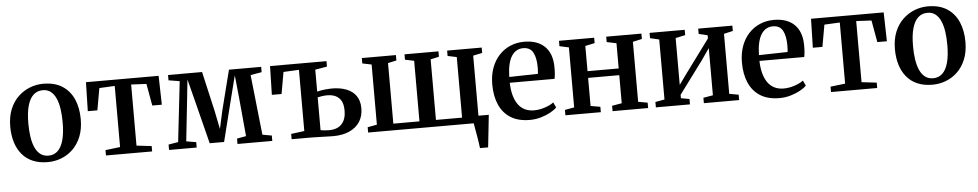

<svg xmlns="http://www.w3.org/2000/svg" viewBox="-40 -869 6973 1369"><g transform="rotate(-5 3446.0 -184.0)"><path d="M27 -264Q27 -334.5 48.5 -387.5Q70 -440.5 107.2 -476.2Q144.5 -512 191 -530.2Q237.5 -548.5 287.5 -548.5Q370.5 -548.5 424.8 -513Q479 -477.5 505.8 -415.5Q532.5 -353.5 532.5 -273Q532.5 -202.5 511 -149.2Q489.5 -96 452.5 -60.2Q415.5 -24.5 369 -6.8Q322.5 11 272.5 11Q210.5 11 164.5 -9Q118.5 -29 88 -66Q57.5 -103 42.2 -153.5Q27 -204 27 -264ZM281 -34.5Q320 -34.5 347 -59.5Q374 -84.5 388 -135Q402 -185.5 402 -262Q402 -313 395.8 -356.8Q389.5 -400.5 375.2 -433.2Q361 -466 337.8 -484.5Q314.5 -503 281 -503Q241 -503 213.5 -478Q186 -453 171.8 -402.8Q157.5 -352.5 157.5 -275Q157.5 -224 164 -180Q170.5 -136 185.2 -103.2Q200 -70.5 223.5 -52.5Q247 -34.5 281 -34.5Z M689 0V-38.5L794.5 -51V-488.5L684 -483L656 -326H587.5L592.5 -533H1112.5L1117.5 -326H1049L1021 -483L912 -488.5V-51L1019.5 -38.5V0Z M1140.5 0V-38.5L1210 -50.5L1259 -482L1180 -495V-533H1423.5L1488.5 -249L1515 -117.5L1544 -249L1616 -533H1846.5V-495L1766.5 -481.5L1813 -50.5L1879.5 -38.5V0H1630.5V-38.5L1696 -50.5L1670 -331L1654 -489L1614 -332L1536.5 -22.5H1433.5L1355 -333L1315 -489L1298.5 -332.5L1268 -50.5L1338.5 -38.5V0Z M2314.5 4Q2303 4 2282.5 3.2Q2262 2.5 2238.8 2Q2215.5 1.5 2194.5 0.8Q2173.5 0 2160 0H2018V-38L2113 -50.5V-488.5L2002 -483L1974.5 -327.5H1905L1910 -533H2314V-494L2229 -479.5V-322.5Q2242 -326 2258.5 -328.8Q2275 -331.5 2294.2 -333.5Q2313.5 -335.5 2334.5 -335.5Q2394.5 -335.5 2439.2 -318Q2484 -300.5 2508.2 -265.2Q2532.5 -230 2532.5 -176.5Q2532.5 -121 2506.5 -80.5Q2480.5 -40 2431.5 -18Q2382.5 4 2314.5 4ZM2290.5 -41Q2349.5 -41 2380.8 -74.8Q2412 -108.5 2412 -170.5Q2412 -232 2381.8 -261Q2351.5 -290 2300 -290Q2281.5 -290 2262.2 -287.5Q2243 -285 2229 -281.5V-46.5Q2240.5 -44 2256.8 -42.5Q2273 -41 2290.5 -41Z M3350.5 180Q3348 160 3344.2 135Q3340.5 110 3336 84.5Q3331.5 59 3327.5 36.5Q3323.5 14 3321 -1L3286 -51H3433.5Q3431.5 -32 3429 -8.5Q3426.5 15 3423.8 40.5Q3421 66 3418.2 91.2Q3415.5 116.5 3413 139.5Q3410.5 162.5 3408.5 180ZM2565.5 0V-38L2632.5 -50.5V-481L2567 -494.5V-533H2811V-494.5L2750 -481V-47.5H2937V-481L2872.5 -494.5V-533H3115.5V-494.5L3055 -481V-47.5H3242V-481L3177.5 -494.5V-533H3425V-494.5L3359.5 -481V-50.5L3426.5 -38V0Z M3723 11Q3640 11 3585.5 -23.2Q3531 -57.5 3504 -119.5Q3477 -181.5 3477 -263.5Q3477 -330 3496.2 -382.5Q3515.5 -435 3550 -472Q3584.5 -509 3630.5 -528.5Q3676.5 -548 3730 -548Q3823.5 -548 3875.5 -498.2Q3927.5 -448.5 3929.5 -355Q3930 -323.5 3928.2 -302Q3926.5 -280.5 3923 -265.5H3602.5Q3603.5 -218 3613.5 -179.2Q3623.5 -140.5 3642.5 -112.5Q3661.5 -84.5 3690.5 -69.5Q3719.5 -54.5 3758 -54.5Q3797 -54.5 3837 -68Q3877 -81.5 3899 -99L3916.5 -61.5Q3900 -44 3869.8 -27.5Q3839.5 -11 3801.2 0Q3763 11 3723 11ZM3602.5 -307 3808 -311.5Q3809.5 -322.5 3810 -334.8Q3810.5 -347 3810.5 -358.5Q3810.5 -425 3789.8 -464Q3769 -503 3718.5 -503Q3692.5 -503 3671.8 -491.2Q3651 -479.5 3635.8 -455.8Q3620.5 -432 3612 -395Q3603.5 -358 3602.5 -307Z M3977.5 0V-38.5L4044.5 -50.5V-480L3978 -494.5V-533H4230V-494.5L4162 -480V-299.5H4385V-480L4316 -494.5V-533H4568V-494.5L4502.5 -480V-50.5L4569.5 -38.5V0H4315V-38.5L4385 -50.5V-251.5H4162V-50.5L4231 -38.5V0Z M4625 0V-38.5L4691 -50.5V-480L4626.5 -495V-533H4878V-495L4808.5 -480V-145L4866.5 -225.5L5037.5 -457V-480L4974.5 -495V-533H5219V-495L5154.5 -480V-50.5L5221 -38.5V0H4968.5V-38.5L5037.5 -50.5V-388L4977 -301L4808.5 -74V-49.5L4869 -38.5V0Z M5510 11Q5427 11 5372.5 -23.2Q5318 -57.5 5291 -119.5Q5264 -181.5 5264 -263.5Q5264 -330 5283.2 -382.5Q5302.5 -435 5337 -472Q5371.5 -509 5417.5 -528.5Q5463.5 -548 5517 -548Q5610.5 -548 5662.5 -498.2Q5714.5 -448.5 5716.5 -355Q5717 -323.5 5715.2 -302Q5713.5 -280.5 5710 -265.5H5389.5Q5390.5 -218 5400.5 -179.2Q5410.5 -140.5 5429.5 -112.5Q5448.5 -84.5 5477.5 -69.5Q5506.5 -54.5 5545 -54.5Q5584 -54.5 5624 -68Q5664 -81.5 5686 -99L5703.5 -61.5Q5687 -44 5656.8 -27.5Q5626.5 -11 5588.2 0Q5550 11 5510 11ZM5389.5 -307 5595 -311.5Q5596.5 -322.5 5597 -334.8Q5597.5 -347 5597.5 -358.5Q5597.5 -425 5576.8 -464Q5556 -503 5505.5 -503Q5479.5 -503 5458.8 -491.2Q5438 -479.5 5422.8 -455.8Q5407.5 -432 5399 -395Q5390.5 -358 5389.5 -307Z M5878.5 0V-38.5L5984 -51V-488.5L5873.5 -483L5845.5 -326H5777L5782 -533H6302L6307 -326H6238.5L6210.5 -483L6101.5 -488.5V-51L6209 -38.5V0Z M6359 -264Q6359 -334.5 6380.5 -387.5Q6402 -440.5 6439.2 -476.2Q6476.5 -512 6523 -530.2Q6569.5 -548.5 6619.5 -548.5Q6702.5 -548.5 6756.8 -513Q6811 -477.5 6837.8 -415.5Q6864.5 -353.5 6864.5 -273Q6864.5 -202.5 6843 -149.2Q6821.5 -96 6784.5 -60.2Q6747.5 -24.5 6701 -6.8Q6654.5 11 6604.5 11Q6542.5 11 6496.5 -9Q6450.5 -29 6420 -66Q6389.5 -103 6374.2 -153.5Q6359 -204 6359 -264ZM6613 -34.5Q6652 -34.5 6679 -59.5Q6706 -84.5 6720 -135Q6734 -185.5 6734 -262Q6734 -313 6727.8 -356.8Q6721.5 -400.5 6707.2 -433.2Q6693 -466 6669.8 -484.5Q6646.5 -503 6613 -503Q6573 -503 6545.5 -478Q6518 -453 6503.8 -402.8Q6489.5 -352.5 6489.5 -275Q6489.5 -224 6496 -180Q6502.5 -136 6517.2 -103.2Q6532 -70.5 6555.5 -52.5Q6579 -34.5 6613 -34.5Z"/></g></svg>

Font: Merriweather 72pt SemiBold
Style: Regular
Weight: 600
Version: Version 2.100